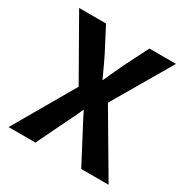

<svg xmlns="http://www.w3.org/2000/svg" viewBox="-164 -829 967 996"><g transform="rotate(30 319.5 -331.0)"><path d="M382 -111Q356 -159 330 -210L313 -244H311Q295 -204 248 -111L181 28H20L230 -335L28 -690H189L263 -548Q301 -470 319 -428H322L344 -477Q361 -515 377 -548L449 -690H608L403 -339L619 28H455Z"/></g></svg>

Font: LINE Seed Sans KR Bold
Style: Regular
Weight: 700
Designer: LINE BX Design & Sandoll Inc & Dalton Maag Ltd
Foundry: Sandoll Inc.
Version: Version 1.000